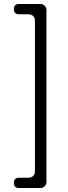

<svg xmlns="http://www.w3.org/2000/svg" viewBox="-20 -801 344 967"><path d="M50 120Q50 94 76 94H124Q138 94 147 85Q156 76 156 62V-697Q156 -711 147 -720Q138 -729 124 -729H76Q50 -729 50 -755Q50 -781 76 -781H182Q196 -781 205 -772Q214 -763 214 -749V114Q214 128 205 137Q196 146 182 146H76Q50 146 50 120Z"/></svg>

Font: Higure Gothic
Style: Regular
Weight: 400
Designer: Yoshimichi Ohira
Foundry: Positype
Version: Version 1.000